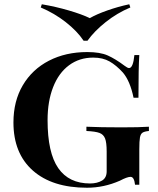

<svg xmlns="http://www.w3.org/2000/svg" viewBox="-20 -866 741 900"><path d="M565 -557Q578 -547 585 -547Q604 -547 610 -608H633Q629 -551 629 -408H606Q590 -486 556 -526Q525 -560 493.5 -578Q462 -596 417 -596Q352 -596 303.5 -560Q255 -524 229 -457.5Q203 -391 203 -303Q203 -150 253 -78Q303 -6 402 -6Q436 -6 459 -20Q480 -33 480 -63V-156Q480 -198 472.5 -217Q465 -236 446 -243Q427 -250 385 -252V-272Q450 -269 550 -269Q635 -269 678 -272V-252Q657 -250 648 -244Q639 -238 636 -221.5Q633 -205 633 -166V0H613Q609 -37 592 -37Q576 -37 542 -19Q467 14 388 14Q225 14 134 -66.5Q43 -147 43 -292Q43 -392 87 -466.5Q131 -541 209.5 -581.5Q288 -622 389 -622Q449 -622 485 -606Q521 -590 565 -557ZM591 -831Q529 -805 475.5 -762.5Q422 -720 390 -675H372Q342 -720 288.5 -762Q235 -804 171 -831L176 -846Q241 -835 302.5 -817Q364 -799 401 -781Q432 -799 483 -817Q534 -835 586 -846Z"/></svg>

Font: Playfair Display SC
Style: Bold
Weight: 700
Designer: Claus Eggers Sørensen
Foundry: Claus Eggers Sørensen
Version: Version 1.200; ttfautohint (v1.6)